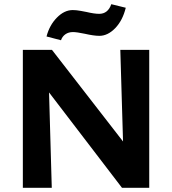

<svg xmlns="http://www.w3.org/2000/svg" viewBox="-20 -896 821 916"><path d="M692 -658V0H562L214 -455L227 0H89V-658H228L567 -221L554 -658ZM202 -722Q216 -776 251.5 -812Q287 -848 327 -848Q344 -848 365.5 -844Q387 -840 392 -839Q430 -830 453 -830Q495 -830 511 -876L580 -859Q565 -798 529.5 -761.5Q494 -725 454 -725Q428 -725 384 -735Q346 -743 328 -743Q307 -743 292 -732.5Q277 -722 271 -704Z"/></svg>

Font: Ysabeau Ultrabold
Style: Regular
Weight: 800
Designer: Christian Thalmann (Catharsis Fonts)
Version: Version 0.003